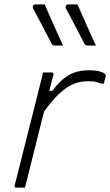

<svg xmlns="http://www.w3.org/2000/svg" viewBox="-20 -857 503 877"><path d="M184 -837Q204 -791 225.5 -742.5Q247 -694 268 -649H231Q220 -649 216 -657Q198 -692 185 -716.5Q172 -741 159.5 -765Q147 -789 131 -819Q128 -825 131.5 -831Q135 -837 142 -837ZM334 -837Q354 -791 375.5 -742.5Q397 -694 418 -649H381Q370 -649 366 -657Q348 -692 335 -716.5Q322 -741 309.5 -765Q297 -789 281 -819Q278 -825 281.5 -831Q285 -837 292 -837ZM94 0H55Q45 0 47 -11Q49 -18 57 -49Q65 -80 76.5 -126.5Q88 -173 101.5 -226.5Q115 -280 128.5 -332.5Q142 -385 152 -426L177 -526H216Q227 -526 224 -515Q223 -512 218 -492.5Q213 -473 205 -442H219Q254 -490 293 -513Q332 -536 387 -536Q418 -536 436 -530.5Q454 -525 459 -520Q464 -515 463 -510Q461 -501 459 -493.5Q457 -486 454 -475H442Q433 -478 420.5 -482Q408 -486 382 -486Q347 -486 316 -473.5Q285 -461 252.5 -431Q220 -401 181 -347Q167 -292 151.5 -229.5Q136 -167 121 -107Q106 -47 94 0Z"/></svg>

Font: Recursive Sn Lnr St Lt
Style: Italic
Weight: 300
Italic angle: -15°
Version: Version 1.079;hotconv 1.0.112;makeotfexe 2.5.65598; ttfautoh